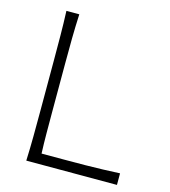

<svg xmlns="http://www.w3.org/2000/svg" viewBox="-109 -820 803 907"><g transform="rotate(15 292.0 -366.0)"><path d="M103.5 0Q106 -62 106.4 -119.1Q106.9 -176.3 106.9 -243.7V-488.3Q106.9 -556.2 106.4 -613.3Q106 -670.4 103.5 -732.4H166.5Q163.6 -670.4 162.8 -613.3Q162.1 -556.2 162.1 -488.3V-251.5Q162.1 -196.3 162.4 -148.2Q162.6 -100.1 164.6 -50.8H268.6Q330.1 -50.8 377 -51.3Q423.8 -51.8 464.4 -53.2Q504.9 -54.7 546.9 -56.6V0Z"/></g></svg>

Font: Pinar-FD Light
Style: Regular
Weight: 300
Designer: Amin Abedi
Version: Version 2.000